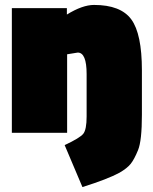

<svg xmlns="http://www.w3.org/2000/svg" viewBox="-20 -538 618 778"><path d="M331 -66V-238Q331 -325 295 -325L252 -318V0H28V-505H251V-479Q314 -518 361 -518Q469 -518 512 -459.5Q555 -401 555 -253V-73Q555 32 539.5 70Q524 108 509.5 126Q495 144 464 162Q416 188 314 220L242 50Q304 21 317.5 4Q331 -13 331 -66Z"/></svg>

Font: Titillium Web Black
Style: Regular
Weight: 900
Version: Version 1.002;PS 35.000;hotconv 1.0.70;makeotf.lib2.5.55311